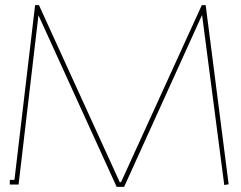

<svg xmlns="http://www.w3.org/2000/svg" viewBox="-20 -715 932 744"><path d="M449 -9H444L131 -695H116L36 -18H18V0H52L129 -656L432 9H461L763 -657L849 2L866 -1L777 -695H762Z"/></svg>

Font: Rawengulk
Style: Light
Weight: 300
Version: Version 0.9